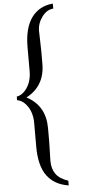

<svg xmlns="http://www.w3.org/2000/svg" viewBox="-101 -1652 883 1941"><g transform="rotate(-5 340.5 -681.5)"><path d="M514 193V241Q370 219 295.5 118Q221 17 221 -177V-423Q221 -473 206 -522Q191 -571 155 -612.5Q119 -654 69 -663V-699Q119 -708 155 -750Q191 -792 206 -841Q221 -890 221 -940V-1186Q221 -1381 297.5 -1486.5Q374 -1592 514 -1604V-1553Q449 -1550 400 -1484Q351 -1418 351 -1341Q351 -1328 353.5 -1243Q356 -1158 356 -1139V-1009Q356 -781 166 -682Q356 -583 356 -354V-223Q356 -197 353.5 -115.5Q351 -34 351 -22Q351 58 389 111.5Q427 165 514 193Z"/></g></svg>

Font: STIXSizeTwoSym
Style: Bold
Weight: 700
Designer: MicroPress Inc., with final additions and corrections provided by Coen Hoffman, Elsevier (retired)
Version: Version 1.1.0